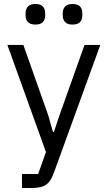

<svg xmlns="http://www.w3.org/2000/svg" viewBox="-20 -741 539 961"><path d="M278 -165 403 -516H482L251 120Q240 151 226.5 168.5Q213 186 191 193Q169 200 131 200H90V130H171L210 20L17 -516H97L221 -165L245 -81H250ZM157 -618Q132 -618 120 -630.5Q108 -643 108 -664V-675Q108 -696 120 -708.5Q132 -721 157 -721Q183 -721 194.5 -708.5Q206 -696 206 -675V-664Q206 -643 194.5 -630.5Q183 -618 157 -618ZM343 -618Q318 -618 306 -630.5Q294 -643 294 -664V-675Q294 -696 306 -708.5Q318 -721 343 -721Q369 -721 380.5 -708.5Q392 -696 392 -675V-664Q392 -643 380.5 -630.5Q369 -618 343 -618Z"/></svg>

Font: IBM Plex Sans
Style: Regular
Weight: 400
Designer: Mike Abbink, Paul van der Laan, Pieter van Rosmalen
Foundry: Bold Monday
Version: Version 3.201